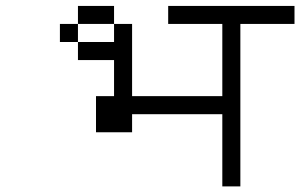

<svg xmlns="http://www.w3.org/2000/svg" viewBox="-20 -708 1040 665"><path d="M1000 -625V-687.5H562.5V-625H750Q750 -625 750 -375H437.5Q437.5 -375 437.5 -625H375V-562.5H250V-500H375Q375 -500 375 -375H312.5Q312.5 -375 312.5 -250H437.5V-312.5H750Q750 -312.5 750 -62.5H812.5V-625ZM250 -562.5V-625H187.5V-562.5ZM250 -625H375V-687.5H250Z"/></svg>

Font: CalcUnifontExMono
Style: Regular
Weight: 500
Version: Version 15.0.06